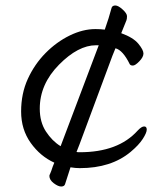

<svg xmlns="http://www.w3.org/2000/svg" viewBox="-20 -596 596 700"><path d="M340 -431H330Q265 -431 195 -360Q125 -289 125 -200Q125 -151 147.5 -116.5Q170 -82 201 -63ZM328 -490Q346 -490 362 -488Q377 -530 387 -568Q390 -576 400.5 -576Q411 -576 427 -561.5Q443 -547 443 -537Q443 -527 441 -522L422 -475Q466 -459 484.5 -436.5Q503 -414 503 -401Q503 -388 488 -372.5Q473 -357 464.5 -357Q456 -357 453 -362Q428 -413 401 -420L390 -393Q380 -366 364 -323Q348 -280 330 -231.5Q312 -183 296 -140Q280 -97 270 -70L259 -42Q262 -41 265 -41Q268 -41 271 -41Q411 -41 482 -120Q496 -135 505.5 -135Q515 -135 515 -123.5Q515 -112 500.5 -89.5Q486 -67 456 -42Q385 17 271 17Q255 17 237 14L217 76Q214 84 203 84Q192 84 176 72Q160 60 160 45Q160 43 163.5 35.5Q167 28 172 12L178 -3Q127 -26 92 -75Q57 -124 57 -189.5Q57 -255 81.5 -308.5Q106 -362 146 -402.5Q186 -443 234 -466.5Q282 -490 328 -490Z"/></svg>

Font: LXGW WenKai
Style: Regular
Weight: 400
Designer: LXGW / Fontworks Inc.
Foundry: LXGW / Fontworks Inc.
Version: Version 1.520; June 14, 2025